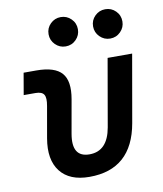

<svg xmlns="http://www.w3.org/2000/svg" viewBox="-84 -809 754 888"><g transform="rotate(-10 293.0 -365.5)"><path d="M265.1 9.8Q171.4 9.8 128.2 -45.9Q85 -101.6 102.1 -200.2L127.9 -347.2Q134.8 -384.8 125.2 -400.1Q115.7 -415.5 85.4 -415.5H30.3L47.9 -517.6H107.4Q193.8 -517.6 226.8 -479.7Q259.8 -441.9 245.1 -358.4L217.3 -201.2Q198.2 -92.8 283.2 -92.8Q368.2 -92.8 387.2 -201.2L442.4 -517.6H557.6L502 -200.2Q464.8 9.8 265.1 9.8ZM470.2 -603.5Q441.9 -603.5 421.6 -623.8Q401.4 -644 401.4 -672.4Q401.4 -701.2 421.6 -721.2Q441.9 -741.2 470.2 -741.2Q499 -741.2 519 -721.2Q539.1 -701.2 539.1 -672.4Q539.1 -644 519 -623.8Q499 -603.5 470.2 -603.5ZM261.2 -603.5Q232.9 -603.5 212.6 -623.8Q192.4 -644 192.4 -672.4Q192.4 -701.2 212.6 -721.2Q232.9 -741.2 261.2 -741.2Q289.6 -741.2 309.8 -721.2Q330.1 -701.2 330.1 -672.4Q330.1 -644 310.1 -623.8Q290 -603.5 261.2 -603.5Z"/></g></svg>

Font: Cascadia Mono Medium
Style: Italic
Weight: 500
Italic angle: -10°
Monospace: yes
Designer: Aaron Bell
Foundry: Saja Typeworks
Version: Version 2407.024